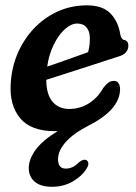

<svg xmlns="http://www.w3.org/2000/svg" viewBox="-20 -479 509 718"><path d="M302.5 153.5Q286.5 179.5 252.2 199.5Q218 219.5 174.5 219.5Q132 219.5 109.8 200.5Q87.5 181.5 87.5 149Q88 115.5 113.5 80.8Q139 46 195.5 11.5Q191.5 11.5 185 11.5Q95.5 11.5 55.2 -37.2Q15 -86 20 -165Q23 -225 45.5 -278Q68 -331 106.2 -371.8Q144.5 -412.5 195.2 -435.8Q246 -459 305 -459Q363.5 -459 392.8 -429Q422 -399 429.5 -352Q433 -332 443 -330Q460 -327 460 -308Q460 -294.5 451 -283.5Q442 -272.5 419.5 -266.5Q360.5 -247.5 289 -224.2Q217.5 -201 153 -180.5Q153.5 -125 176.8 -98.2Q200 -71.5 239 -71.5Q278 -71.5 311.5 -92Q345 -112.5 366 -150Q377.5 -164.5 386 -170.5Q394.5 -176.5 406 -176.5Q418 -176.5 423.5 -167.5Q429 -158.5 429 -146.5Q429 -69 311.5 -9.5Q252.5 21 224.8 53.2Q197 85.5 197 116.5Q197 151.5 226 151.5Q252 151.5 273.5 129.5Q290 115.5 300.5 119Q307.5 120.5 310 129.5Q312.5 138.5 302.5 153.5ZM269 -391Q246 -391 222.5 -369.8Q199 -348.5 181 -312Q163 -275.5 156.5 -230Q193.5 -242.5 233 -256.5Q272.5 -270.5 309.5 -284Q313.5 -299.5 314.8 -311.5Q316 -323.5 316 -336Q316 -361.5 303.8 -376.2Q291.5 -391 269 -391Z"/></svg>

Font: Fraunces 72pt SuperSoft SemiBold
Style: Italic
Weight: 600
Italic angle: -16°
Version: Version 1.000;[b76b70a41]